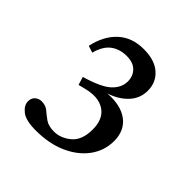

<svg xmlns="http://www.w3.org/2000/svg" viewBox="-119 -761 556 556"><g transform="rotate(45 159.0 -483.0)"><path d="M106 -289Q65 -289 47.8 -302.8Q30.5 -316.5 30.5 -333Q30.5 -346 38.8 -353.5Q47 -361 59 -361Q75.5 -361 86.2 -351.8Q97 -342.5 110 -333.2Q123 -324 146 -324Q173 -324 197 -344Q221 -364 221 -408Q221 -451 193.5 -469Q166 -487 120.5 -475L100.5 -470L93 -495Q152.5 -512.5 173.5 -532.8Q194.5 -553 194.5 -578Q194.5 -600 180.5 -614Q166.5 -628 140.5 -628Q111.5 -628 91.5 -613Q71.5 -598 62.5 -564L41.5 -571Q52 -620.5 82.5 -648.8Q113 -677 161 -677Q206 -677 230.2 -655.5Q254.5 -634 254.5 -600Q254.5 -568.5 233 -545.5Q211.5 -522.5 177 -511.5Q229.5 -515 259 -492.8Q288.5 -470.5 288.5 -428Q288.5 -389 265.8 -357.5Q243 -326 202 -307.5Q161 -289 106 -289Z"/></g></svg>

Font: Newsreader Text
Style: Regular
Weight: 400
Designer: Hugues Gentile
Foundry: Production Type
Version: Version 1.002